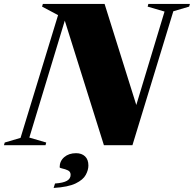

<svg xmlns="http://www.w3.org/2000/svg" viewBox="-72 -735 982 972"><path d="M162 -13.5 158.5 0H-52L-48 -13.5L32 -37L222 -658.5L141 -701.5L145 -715H457.5L618 -203.5L761 -676.5L675.5 -701.5L679 -715H889.5L885.5 -701.5L805.5 -678L598.5 0H454L256 -630.5L76.5 -38.5ZM230 111.5Q230 80.5 253.2 60.5Q276.5 40.5 313 40.5Q341.5 40.5 358.5 56.5Q375.5 72.5 375.5 103Q375.5 125.5 362.2 150.2Q349 175 311.2 193.5Q273.5 212 199.5 216.5L206.5 194Q248.5 191 267 180.2Q285.5 169.5 285.5 150Q285.5 134 271.8 127.5Q258 121 244 118.2Q230 115.5 230 111.5Z"/></svg>

Font: Newsreader Display ExtraBold
Style: Italic
Weight: 800
Italic angle: -17°
Designer: Hugues Gentile
Foundry: Production Type
Version: Version 1.001